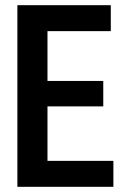

<svg xmlns="http://www.w3.org/2000/svg" viewBox="-20 -720 480 740"><path d="M47 0V-700H407V-600H163V-408H378V-310H163V-100H417V0Z"/></svg>

Font: Tektur SemiCondensed Medium
Style: Regular
Weight: 500
Width: 4
Designer: Adam Jagosz
Foundry: Adam Jagosz
Version: Version 1.005;gftools[0.9.30]